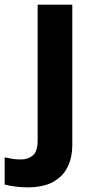

<svg xmlns="http://www.w3.org/2000/svg" viewBox="-84 -566 409 826"><path d="M34 240Q9 240 -18.5 236.5Q-46 233 -64 228V111Q-46 115 -30 117.5Q-14 120 6 120Q36 120 57 103Q78 86 78 37V-546H227V59Q227 109 208 150Q189 191 146.5 215.5Q104 240 34 240Z"/></svg>

Font: Noto Sans Bassa Vah
Style: Regular
Weight: 400
Designer: Monotype Design Team
Foundry: Monotype Imaging Inc.
Version: Version 2.002